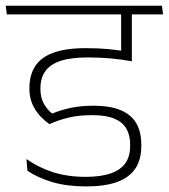

<svg xmlns="http://www.w3.org/2000/svg" viewBox="-36 -648 590 672"><path d="M326 -597.5H526.5L522.5 -628H322ZM425 -608H388V-484L425 -484.5ZM534.5 -597.5 531 -628H-16L-12 -597.5ZM388 -609.5V-447.5Q390 -446 395 -444Q400 -442 405.8 -440Q411.5 -438 416.8 -436.5Q422 -435 425.5 -434V-609.5ZM56.5 -91.5 60 -50.5Q95.5 -26 146.8 -10.8Q198 4.5 265.5 4.5Q331.5 4.5 374.2 -11.2Q417 -27 437.8 -58.2Q458.5 -89.5 458.5 -136V-142.5Q458.5 -185 441.8 -215.2Q425 -245.5 387.8 -261.8Q350.5 -278 290.5 -278Q247 -278 212 -270.5Q177 -263 146.5 -250.5Q127.5 -266 116.5 -287Q105.5 -308 105.5 -336V-339Q105.5 -374 122.2 -398.2Q139 -422.5 175.5 -434.8Q212 -447 272 -447Q311.5 -447 348.8 -443.8Q386 -440.5 425.5 -433.5V-464.5Q386 -472 347 -475.8Q308 -479.5 265.5 -479.5Q194 -479.5 150.2 -463.2Q106.5 -447 86.8 -415.8Q67 -384.5 67 -340.5V-336Q67 -299.5 84.8 -268.8Q102.5 -238 137 -213.5Q171.5 -229 206.8 -237Q242 -245 286.5 -245Q335 -245 364.2 -232.8Q393.5 -220.5 406.5 -197.5Q419.5 -174.5 419.5 -142.5V-137Q419.5 -101 402.8 -77Q386 -53 351.2 -41Q316.5 -29 263.5 -29Q200.5 -29 149.2 -45.5Q98 -62 56.5 -91.5Z"/></svg>

Font: Anek Devanagari Medium ExtraLight
Style: Regular
Weight: 250
Version: Version 1.003